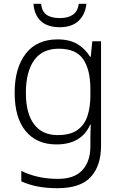

<svg xmlns="http://www.w3.org/2000/svg" viewBox="-20 -749 639 1009"><path d="M283 -542Q345 -542 386.5 -517.5Q428 -493 453 -451H457L465 -532H511V17Q511 122 457 181Q403 240 282 240Q222 240 175.5 230.5Q129 221 92 204V149Q129 168 178 179.5Q227 191 284 191Q371 191 413 145Q455 99 455 20V-11Q455 -32 455.5 -53.5Q456 -75 457 -94H454Q408 10 276 10Q173 10 115 -60Q57 -130 57 -262Q57 -391 115 -466.5Q173 -542 283 -542ZM289 -493Q202 -493 159 -432Q116 -371 116 -261Q116 -153 159 -96Q202 -39 283 -39Q349 -39 386.5 -65.5Q424 -92 439.5 -139Q455 -186 455 -246V-281Q455 -382 417.5 -437.5Q380 -493 289 -493ZM434 -729Q428 -672 392.5 -639Q357 -606 294 -606Q229 -606 194.5 -638.5Q160 -671 156 -729H196Q200 -689 224.5 -671.5Q249 -654 295 -654Q338 -654 363.5 -672Q389 -690 394 -729Z"/></svg>

Font: Noto Traditional Nushu Light
Style: Regular
Weight: 300
Designer: LIU Zhao
Foundry: LiuZhao Studio
Version: Version 2.003; ttfautohint (v1.8.4.7-5d5b)